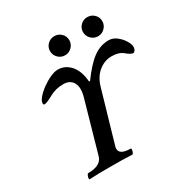

<svg xmlns="http://www.w3.org/2000/svg" viewBox="-195 -1018 1128 1175"><g transform="rotate(-30 369.5 -430.5)"><path d="M102 3Q97 3 98 -6Q99 -15 103.5 -24.5Q108 -34 112 -34Q203 -34 219 -91L320 -446Q339 -511 319 -546.5Q299 -582 252 -582Q196 -582 153 -557Q107 -532 93 -532Q85 -532 84 -540Q82 -557 101 -580Q120 -603 150 -625Q180 -647 211.5 -661.5Q243 -676 267 -676Q318 -676 354.5 -635Q391 -594 397 -517H404Q466 -602 516.5 -639Q567 -676 626 -676Q656 -676 681.5 -656Q707 -636 723 -610Q739 -584 739 -564Q739 -552 732.5 -542Q726 -532 719 -532Q703 -532 672 -558Q644 -582 593 -582Q541 -582 499 -546.5Q457 -511 440 -446L337 -91Q323 -34 413 -34Q417 -34 416 -24.5Q415 -15 411 -6Q407 3 402 3Q368 1 331.5 0.5Q295 0 248 0Q201 0 167 0.5Q133 1 102 3ZM351 -729Q323 -729 303 -749Q283 -769 283 -797Q283 -825 303 -844.5Q323 -864 351 -864Q379 -864 399 -844.5Q419 -825 419 -797Q419 -769 399 -749Q379 -729 351 -729ZM584 -729Q556 -729 536 -749Q516 -769 516 -797Q516 -825 536 -844.5Q556 -864 584 -864Q612 -864 632 -844.5Q652 -825 652 -797Q652 -769 632 -749Q612 -729 584 -729Z"/></g></svg>

Font: Junicode SmExp
Style: Bold Italic
Weight: 700
Width: 6
Italic angle: -11°
Designer: Peter S. Baker
Version: Version 2.205; ttfautohint (v1.8.4)